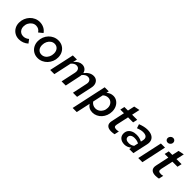

<svg xmlns="http://www.w3.org/2000/svg" viewBox="242 -2095 3657 3657"><g transform="rotate(45 2070.5 -266.5)"><path d="M267 10Q204 10 153.5 -19.5Q103 -49 74 -100.5Q45 -152 45 -217Q45 -278 66.5 -330.5Q88 -383 125.5 -423Q163 -463 212.5 -485.5Q262 -508 318 -508Q380 -508 432.5 -481.5Q485 -455 516 -408L435 -342Q415 -375 384.5 -392Q354 -409 315 -409Q272 -409 235.5 -384Q199 -359 177.5 -317.5Q156 -276 156 -226Q156 -186 172.5 -155Q189 -124 218 -106.5Q247 -89 285 -89Q318 -89 347 -100.5Q376 -112 401 -134L455 -63Q416 -27 367.5 -8.5Q319 10 267 10Z M772 10Q707 10 656 -20.5Q605 -51 576 -104Q547 -157 547 -224Q547 -283 568 -335Q589 -387 626 -426Q663 -465 712 -487.5Q761 -510 818 -510Q884 -510 934.5 -480Q985 -450 1014 -397Q1043 -344 1043 -276Q1043 -217 1021.5 -165.5Q1000 -114 963 -74.5Q926 -35 876.5 -12.5Q827 10 772 10ZM778 -88Q822 -88 857 -112.5Q892 -137 912.5 -179.5Q933 -222 933 -274Q933 -337 899.5 -375.5Q866 -414 811 -414Q768 -414 733 -389Q698 -364 677.5 -322Q657 -280 657 -228Q657 -165 690 -126.5Q723 -88 778 -88Z M1103 0 1212 -501H1323L1305 -417Q1341 -462 1380 -484.5Q1419 -507 1461 -507Q1512 -507 1546.5 -479Q1581 -451 1591 -404Q1671 -507 1770 -507Q1818 -507 1850 -482.5Q1882 -458 1894.5 -415Q1907 -372 1895 -318L1827 0H1716L1780 -302Q1792 -353 1770.5 -385.5Q1749 -418 1704 -418Q1675 -418 1648 -402.5Q1621 -387 1593 -353Q1593 -345 1592 -336Q1591 -327 1589 -318L1522 0H1410L1474 -298Q1485 -352 1464 -385Q1443 -418 1398 -418Q1342 -418 1293 -360L1215 0Z M1917 209 2070 -501H2180L2169 -449Q2227 -504 2305 -504Q2360 -504 2404 -474Q2448 -444 2473.5 -392.5Q2499 -341 2499 -277Q2499 -219 2479 -167.5Q2459 -116 2424 -77Q2389 -38 2342 -16Q2295 6 2243 6Q2193 6 2154 -15Q2115 -36 2090 -76L2028 209ZM2259 -410Q2200 -410 2153 -367L2107 -154Q2125 -126 2157 -108Q2189 -90 2226 -90Q2273 -90 2310 -113.5Q2347 -137 2368.5 -177.5Q2390 -218 2390 -267Q2390 -331 2353 -370.5Q2316 -410 2259 -410Z M2751 8Q2673 8 2639 -30Q2605 -68 2621 -140L2679 -411H2581L2601 -501H2697L2727 -639L2844 -663L2809 -501H2946L2926 -411H2790L2735 -160Q2727 -121 2741.5 -104.5Q2756 -88 2799 -88Q2811 -88 2822 -89.5Q2833 -91 2856 -97L2836 -2Q2818 2 2795.5 5Q2773 8 2751 8Z M3106 6Q3033 6 2989 -31.5Q2945 -69 2945 -132Q2945 -182 2969 -217.5Q2993 -253 3037.5 -273Q3082 -293 3142 -293Q3183 -293 3220.5 -283.5Q3258 -274 3289 -257L3299 -300Q3312 -358 3285 -387Q3258 -416 3192 -416Q3164 -416 3131.5 -408.5Q3099 -401 3056 -384L3029 -466Q3083 -487 3129.5 -497.5Q3176 -508 3219 -508Q3292 -508 3339.5 -483.5Q3387 -459 3405.5 -413.5Q3424 -368 3410 -304L3343 0H3233L3243 -45Q3207 -19 3174.5 -6.5Q3142 6 3106 6ZM3146 -72Q3176 -72 3203 -81Q3230 -90 3256 -109L3275 -193Q3251 -207 3221 -214Q3191 -221 3155 -221Q3107 -221 3077.5 -199.5Q3048 -178 3048 -143Q3048 -109 3074 -90.5Q3100 -72 3146 -72Z M3663 -603Q3636 -603 3618.5 -620.5Q3601 -638 3601 -664Q3601 -684 3612 -702.5Q3623 -721 3640.5 -731.5Q3658 -742 3678 -742Q3704 -742 3722 -724Q3740 -706 3740 -680Q3740 -649 3717 -626Q3694 -603 3663 -603ZM3475 0 3584 -501H3695L3587 0Z M3946 8Q3868 8 3834 -30Q3800 -68 3816 -140L3874 -411H3776L3796 -501H3892L3922 -639L4039 -663L4004 -501H4141L4121 -411H3985L3930 -160Q3922 -121 3936.5 -104.5Q3951 -88 3994 -88Q4006 -88 4017 -89.5Q4028 -91 4051 -97L4031 -2Q4013 2 3990.5 5Q3968 8 3946 8Z"/></g></svg>

Font: Red Hat Text SemiBold
Style: Italic
Weight: 600
Italic angle: -12°
Designer: Pentagram, MCKL
Foundry: Pentagram, MCKL
Version: Version 1.023